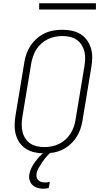

<svg xmlns="http://www.w3.org/2000/svg" viewBox="-20 -924 640 1167"><path d="M249 8Q219 8 191 2Q163 -4 139.5 -18.5Q116 -33 100 -55.5Q84 -78 76.5 -105Q69 -132 69 -161.5Q69 -191 74 -220L128 -546Q132 -572 141.5 -598.5Q151 -625 167 -648.5Q183 -672 205 -691Q227 -710 252.5 -722Q278 -734 305.5 -738.5Q333 -743 360 -743Q390 -743 418 -737Q446 -731 469.5 -716.5Q493 -702 509 -679.5Q525 -657 533 -630Q541 -603 540.5 -573.5Q540 -544 535 -515L481 -189Q477 -163 467.5 -136.5Q458 -110 442 -86.5Q426 -63 404 -44Q382 -25 356.5 -13Q331 -1 303.5 3.5Q276 8 249 8ZM251 -30Q272 -30 294.5 -34.5Q317 -39 338 -49Q359 -59 377 -75Q395 -91 407.5 -110.5Q420 -130 428 -152Q436 -174 439 -195L493 -521Q497 -544 497.5 -567.5Q498 -591 492.5 -612.5Q487 -634 475 -652.5Q463 -671 445 -683Q427 -695 404.5 -700Q382 -705 358 -705Q337 -705 314.5 -700.5Q292 -696 271 -686Q250 -676 232 -660Q214 -644 201.5 -624.5Q189 -605 181.5 -583Q174 -561 170 -540L116 -214Q112 -191 112 -167.5Q112 -144 117 -122.5Q122 -101 134 -82.5Q146 -64 164 -52Q182 -40 204.5 -35Q227 -30 251 -30ZM242 223Q224 223 207 217.5Q190 212 177.5 200.5Q165 189 160 171.5Q155 154 158 136Q162 115 171.5 95.5Q181 76 194.5 58Q208 40 223.5 24Q239 8 258 -5L261 -8H292L291 0Q275 14 261.5 29.5Q248 45 237 61.5Q226 78 215.5 96Q205 114 202 132Q200 144 203 154.5Q206 165 213.5 172Q221 179 231.5 182Q242 185 254 185Q261 185 268 184Q275 183 283 181L276 219Q268 221 259.5 222Q251 223 242 223ZM218 -866V-904H563V-866Z"/></svg>

Font: Iosevka Etoile Extralight
Style: Italic
Weight: 200
Italic angle: -9°
Designer: Belleve Invis
Foundry: Belleve Invis
Version: Version 22.1.2; ttfautohint (v1.8.4)